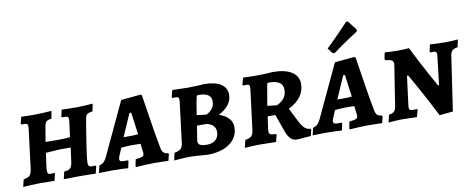

<svg xmlns="http://www.w3.org/2000/svg" viewBox="-67 -1080 3461 1404"><g transform="rotate(-10 1664.0 -378.0)"><path d="M504 -89Q504 -70 510.5 -62.5Q517 -55 531 -55Q541 -55 549 -56Q557 -57 559 -57L563 -51L550 2Q541 2 513.5 1Q486 0 451 0H417Q381 0 361 1Q346 1 329.5 1.5Q313 2 313 1L326 -53Q358 -54 372 -68.5Q386 -83 390 -123L403 -218H325Q300 -217 266 -214.5Q232 -212 218 -211L206 -127Q205 -119 203 -102Q201 -85 202 -76Q203 -63 208 -58.5Q213 -54 226 -54Q237 -54 244.5 -55Q252 -56 254 -56Q255 -55 256 -53.5Q257 -52 257 -51L244 2Q232 2 200.5 1Q169 0 140 0Q108 0 66.5 2Q25 4 11 6L24 -48Q61 -55 72.5 -69Q84 -83 89 -123L124 -406Q125 -413 125 -424Q125 -437 120 -441.5Q115 -446 100 -446H78L73 -453L86 -502Q96 -502 124.5 -501Q153 -500 182 -500Q208 -500 252.5 -502.5Q297 -505 311 -506L301 -450Q271 -446 261.5 -436.5Q252 -427 247 -397L229 -290L323 -289Q374 -289 411 -293L426 -406Q427 -412 427 -423Q427 -436 421.5 -441Q416 -446 402 -446H378L375 -453L386 -502Q402 -501 439.5 -500.5Q477 -500 506 -500Q541 -501 573.5 -503Q606 -505 617 -506L606 -451Q576 -446 565.5 -438Q555 -430 551 -408Q537 -330 520.5 -220.5Q504 -111 504 -89Z M1098 -53 1102 -47 1090 2Q1079 2 1049.5 1Q1020 0 989 0Q946 0 904 2.5Q862 5 850 6L846 0L856 -51Q895 -55 907 -61Q919 -67 919 -83Q919 -95 917 -103L911 -156L841 -157Q821 -157 800 -155Q779 -153 767 -152L744 -98Q737 -81 737 -72Q737 -62 743.5 -57.5Q750 -53 766 -53H799L802 -48L791 4Q780 3 742.5 1.5Q705 0 673 0Q639 0 611 1Q583 2 574 2L587 -53Q605 -56 618 -67.5Q631 -79 643 -103L827 -496L973 -510L982 -504Q989 -459 1010.5 -321Q1032 -183 1047 -107Q1051 -79 1062.5 -67Q1074 -55 1098 -53ZM849 -225Q878 -225 905 -228L883 -392H870L797 -225Z M1132 7 1144 -48Q1179 -55 1192 -67.5Q1205 -80 1209 -110L1246 -408Q1247 -414 1247 -423Q1247 -446 1227 -446L1200 -445L1194 -452L1208 -503Q1222 -503 1258 -501.5Q1294 -500 1323 -500Q1354 -500 1392 -502Q1430 -504 1445 -505Q1524 -505 1567.5 -477Q1611 -449 1611 -398Q1611 -318 1512 -265Q1558 -250 1583 -222.5Q1608 -195 1608 -158Q1608 -82 1546 -37Q1484 8 1379 8Q1275 0 1255 0Q1226 0 1185.5 3Q1145 6 1132 7ZM1423 -283Q1423 -281 1440 -292Q1457 -303 1470.5 -322.5Q1484 -342 1484 -372Q1484 -434 1390 -434Q1382 -434 1379 -431Q1376 -428 1374 -420Q1365 -381 1358 -330L1351 -291Q1360 -290 1387 -286.5Q1414 -283 1423 -283ZM1323 -108Q1320 -85 1335.5 -75Q1351 -65 1390 -65Q1430 -65 1453.5 -86.5Q1477 -108 1477 -146Q1477 -200 1411 -215H1340Z M1850 -113Q1847 -97 1847 -85Q1847 -66 1857.5 -60.5Q1868 -55 1900 -54L1902 -49L1889 3L1765 1Q1734 1 1700 3Q1666 5 1656 6L1671 -51Q1704 -56 1717 -69Q1730 -82 1734 -115L1771 -409Q1772 -414 1772 -423Q1772 -436 1767.5 -441Q1763 -446 1752 -446L1724 -445L1719 -452L1733 -502Q1744 -502 1775 -501Q1806 -500 1835 -500Q1868 -500 1904.5 -502Q1941 -504 1955 -505Q2044 -505 2093.5 -473.5Q2143 -442 2143 -384Q2143 -333 2113 -291Q2083 -249 2023 -220L2075 -117Q2093 -82 2111 -65.5Q2129 -49 2153 -49L2158 -40L2147 4L2045 12Q2017 12 1998 -5.5Q1979 -23 1965 -60L1918 -192H1861ZM2016 -364Q2016 -399 1990.5 -416.5Q1965 -434 1913 -434Q1905 -434 1902 -430.5Q1899 -427 1897 -416Q1888 -369 1875 -290L1872 -268L1941 -260Q1967 -270 1991.5 -295Q2016 -320 2016 -364Z M2685 -53 2689 -47 2677 2Q2666 2 2636.5 1Q2607 0 2576 0Q2533 0 2491 2.5Q2449 5 2437 6L2433 0L2443 -51Q2482 -55 2494 -61Q2506 -67 2506 -83Q2506 -95 2504 -103L2498 -156L2428 -157Q2408 -157 2387 -155Q2366 -153 2354 -152L2331 -98Q2324 -81 2324 -72Q2324 -62 2330.5 -57.5Q2337 -53 2353 -53H2386L2389 -48L2378 4Q2367 3 2329.5 1.5Q2292 0 2260 0Q2226 0 2198 1Q2170 2 2161 2L2174 -53Q2192 -56 2205 -67.5Q2218 -79 2230 -103L2414 -496L2560 -510L2569 -504Q2576 -459 2597.5 -321Q2619 -183 2634 -107Q2638 -79 2649.5 -67Q2661 -55 2685 -53ZM2436 -225Q2465 -225 2492 -228L2470 -392H2457L2384 -225ZM2423 -562 2408 -566 2379 -604Q2430 -653 2481 -705.5Q2532 -758 2546 -774L2559 -773L2612 -705L2611 -691Q2595 -681 2538 -643Q2481 -605 2423 -562Z M3160 -413 3161 -424Q3161 -447 3138 -447L3112 -446L3109 -452L3121 -504Q3133 -503 3165 -501.5Q3197 -500 3229 -500Q3256 -500 3287 -501.5Q3318 -503 3328 -505L3317 -449Q3290 -445 3277.5 -434Q3265 -423 3261 -400L3201 8L3101 18Q3043 -96 2991.5 -189.5Q2940 -283 2925 -308H2916L2888 -90L2887 -79Q2887 -65 2893 -59.5Q2899 -54 2913 -54L2945 -55L2950 -50L2935 3Q2923 3 2891.5 1.5Q2860 0 2829 0Q2800 0 2767 2.5Q2734 5 2724 6L2737 -50Q2762 -53 2774.5 -64Q2787 -75 2791 -99L2838 -399L2839 -410Q2839 -429 2826.5 -436.5Q2814 -444 2780 -447Q2776 -453 2775 -456L2785 -504Q2794 -503 2824.5 -501.5Q2855 -500 2883 -500Q2906 -500 2931.5 -501.5Q2957 -503 2965 -504Q3014 -406 3063 -315Q3112 -224 3127 -199H3135Z"/></g></svg>

Font: Alegreya SC
Style: Bold Italic
Weight: 700
Italic angle: -7°
Designer: Juan Pablo del Peral
Foundry: Huerta Tipografica
Version: Version 2.007; ttfautohint (v1.6)